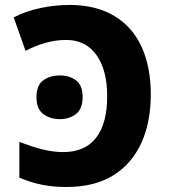

<svg xmlns="http://www.w3.org/2000/svg" viewBox="-20 -744 683 774"><path d="M248 9.8C323.7 9.8 387.2 -5.9 437.5 -37.6C538.6 -100.6 587.9 -217.3 587.9 -363.8C587.9 -436 575.7 -499 551.8 -553.2C502.9 -660.6 405.3 -724.1 261.2 -724.1C223.1 -724.1 184.1 -720.2 144 -711.9C104 -703.6 67.9 -690.9 35.2 -673.8L83 -539.1C132.3 -564.5 187.5 -583 246.1 -583C298.8 -583 339.8 -563 368.7 -522.5C397.5 -481.9 412.1 -426.8 412.1 -356C412.1 -210.9 352.5 -130.9 235.8 -130.9C175.8 -130.9 122.1 -147.9 58.1 -171.9V-27.8C118.2 -2.4 174.3 9.8 248 9.8ZM127 -352.1C127 -320.3 136.2 -297.9 154.8 -284.2C172.9 -270.5 195.3 -263.7 221.2 -263.7C246.6 -263.7 268.1 -270.5 286.1 -284.2C304.2 -297.9 313 -320.3 313 -352.1C313 -384.8 304.2 -407.2 286.1 -420.4C268.1 -433.6 246.6 -439.9 221.2 -439.9C195.3 -439.9 172.9 -433.6 154.8 -420.4C136.2 -407.2 127 -384.8 127 -352.1Z"/></svg>

Font: Noto Reveo Sans
Style: Regular
Weight: 800
Designer: Monotype Design Team
Foundry: Monotype Imaging Inc.
Version: Version 2.007